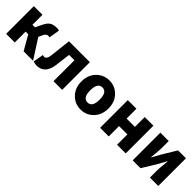

<svg xmlns="http://www.w3.org/2000/svg" viewBox="239 -1680 2790 2790"><g transform="rotate(45 1634.5 -284.5)"><path d="M625 0H431L303 -223H249V0H72V-569H249V-363H301L350 -464Q382 -533 427 -560Q466 -583 534 -583Q559 -583 581 -575L554 -410Q540 -414 532 -414Q484 -414 461 -360L433 -299Z M638 1 667 -159Q690 -154 696 -154Q745 -154 756 -235Q764 -298 775 -402L794 -569H1223V0H1045V-430H935Q908 -213 904 -185Q874 14 708 14Q674 14 638 1Z M1419 -65Q1334 -149 1334 -284Q1334 -420 1419 -504Q1499 -583 1613 -583Q1727 -583 1806 -504Q1891 -420 1891 -284Q1891 -149 1806 -65Q1727 14 1613 14Q1499 14 1419 -65ZM1709 -284Q1709 -439 1613 -439Q1516 -439 1516 -284Q1516 -130 1613 -130Q1709 -130 1709 -284Z M2003 -569H2180V-367H2351V-569H2529V0H2351V-212H2180V0H2003Z M2672 -569H2844V-421Q2844 -378 2828 -220H2832L2865 -280Q2888 -321 2897 -339L3036 -569H3198V0H3026V-148Q3026 -189 3042 -349H3038L2973 -230L2833 0H2672Z"/></g></svg>

Font: Source Han Sans CN Heavy
Style: Bold
Weight: 900
Designer: Ryoko NISHIZUKA (kana & ideographs); Paul D. Hunt (Latin, Greek & Cyrillic); Wenlong ZHANG (bopomofo); Sandoll Communica
Foundry: Adobe Systems Incorporated
Version: Version 1.000;PS 1;hotconv 1.0.78;makeotf.lib2.5.61930